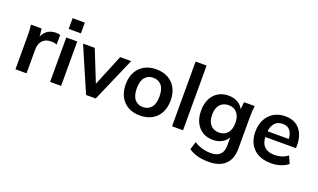

<svg xmlns="http://www.w3.org/2000/svg" viewBox="-93 -1282 3397 2052"><g transform="rotate(20 1605.5 -256.0)"><path d="M67 0V-376Q67 -408 65.5 -441Q64 -474 60 -505H181L195 -367H175Q185 -417 208.5 -450Q232 -483 266 -499Q300 -515 340 -515Q358 -515 369 -513.5Q380 -512 391 -508L390 -398Q371 -406 357.5 -408Q344 -410 324 -410Q281 -410 251.5 -392Q222 -374 207.5 -342Q193 -310 193 -269V0Z M461 0V-505H586V0ZM454 -600V-722H593V-600Z M870 0 652 -505H785L943 -110H912L1074 -505H1199L980 0Z M1484.1 10Q1406 10 1349 -22Q1292 -54 1260.5 -112.8Q1229 -171.7 1229 -252.8Q1229 -334 1260.5 -392.5Q1292 -451 1349.2 -483Q1406.4 -515 1484.2 -515Q1562 -515 1619.5 -483Q1677 -451 1708.5 -392.4Q1740 -333.7 1740 -252.9Q1740 -172 1708.5 -113Q1677 -54 1619.6 -22Q1562.2 10 1484.1 10ZM1483.9 -86Q1543 -86 1578 -127.5Q1613 -169 1613 -253Q1613 -337 1577.8 -378Q1542.7 -419 1483.8 -419Q1425 -419 1390 -378Q1355 -337 1355 -253Q1355 -169 1389.9 -127.5Q1424.9 -86 1483.9 -86Z M1848 0V-736H1973V0Z M2343 224Q2273 224 2216.5 209Q2160 194 2116 163L2143 73Q2172 92 2203 104Q2234 116 2267 122Q2300 128 2334 128Q2404 128 2438.5 93.5Q2473 59 2473 -5V-126H2483Q2467 -74 2418.5 -43Q2370 -12 2307 -12Q2239 -12 2188.5 -42.5Q2138 -73 2110 -130Q2082 -187 2082 -264Q2082 -341 2110 -397.5Q2138 -454 2188.5 -484.5Q2239 -515 2307 -515Q2371 -515 2418.5 -484.5Q2466 -454 2482 -402L2473 -408L2483 -505H2604Q2600 -474 2598 -442Q2596 -410 2596 -379V-20Q2596 99 2531.5 161.5Q2467 224 2343 224ZM2341 -108Q2401 -108 2436.5 -148.5Q2472 -189 2472 -264Q2472 -339 2436.5 -379Q2401 -419 2341 -419Q2280 -419 2244 -379Q2208 -339 2208 -264Q2208 -189 2244 -148.5Q2280 -108 2341 -108Z M2975 10Q2848 10 2776 -60Q2704 -130 2704 -252Q2704 -331 2735 -390Q2766 -449 2821.5 -482Q2877 -515 2951 -515Q3024 -515 3073 -484Q3122 -453 3147.5 -397Q3173 -341 3173 -266V-233H2805V-299H3084L3067 -285Q3067 -355 3037.5 -392Q3008 -429 2952 -429Q2890 -429 2856.5 -385Q2823 -341 2823 -262V-249Q2823 -167 2863.5 -126.5Q2904 -86 2978 -86Q3021 -86 3058.5 -97.5Q3096 -109 3130 -135L3167 -51Q3131 -22 3081 -6Q3031 10 2975 10Z"/></g></svg>

Font: Mulish ExtraLight
Style: Regular
Weight: 200
Designer: Vernon Adams
Foundry: Vernon Adams
Version: Version 3.603